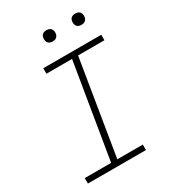

<svg xmlns="http://www.w3.org/2000/svg" viewBox="-218 -1039 1036 1155"><g transform="rotate(-30 300.0 -462.0)"><path d="M46 0V-38H229L338 -697H160V-735H563V-697H380L272 -38H449V0ZM490 -846Q481 -846 472.5 -849Q464 -852 458.5 -859Q453 -866 451.5 -875.5Q450 -885 452 -895Q453 -901 456 -907Q459 -913 465 -917Q471 -921 477.5 -922.5Q484 -924 490 -924Q500 -924 508.5 -921Q517 -918 522.5 -911Q528 -904 529.5 -894.5Q531 -885 529 -875Q528 -869 524.5 -863Q521 -857 515.5 -853Q510 -849 503.5 -847.5Q497 -846 490 -846ZM290 -846Q281 -846 272.5 -849Q264 -852 258.5 -859Q253 -866 251.5 -875.5Q250 -885 252 -895Q253 -901 256 -907Q259 -913 265 -917Q271 -921 277.5 -922.5Q284 -924 290 -924Q300 -924 308.5 -921Q317 -918 322.5 -911Q328 -904 329.5 -894.5Q331 -885 329 -875Q328 -869 324.5 -863Q321 -857 315.5 -853Q310 -849 303.5 -847.5Q297 -846 290 -846Z"/></g></svg>

Font: Iosevka Curly XLtEx
Style: Italic
Weight: 200
Width: 7
Italic angle: -9°
Monospace: yes
Designer: Belleve Invis
Foundry: Belleve Invis
Version: Version 11.1.0; ttfautohint (v1.8.3)